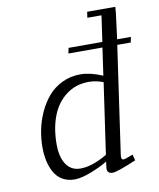

<svg xmlns="http://www.w3.org/2000/svg" viewBox="-83 -794 717 867"><g transform="rotate(-10 275.5 -361.0)"><path d="M70.8 -162.1Q70.8 -201.2 78.9 -241.2Q86.9 -281.2 104.7 -320.1Q122.6 -358.9 148.2 -388.9Q173.8 -418.9 212.2 -437.5Q250.5 -456.1 295.9 -456.1Q341.3 -456.1 397.9 -432.1L416 -558.1H259.8L265.1 -583H419.9L437 -702.1H372.1L376 -729H504.9L502.9 -702.1L487.8 -583H550.8L545.9 -558.1H483.9L413.1 -64.9Q410.2 -43.9 421.9 -43.9Q430.2 -43.9 465.8 -58.1L473.1 -30.8Q384.8 6.8 363.8 6.8Q338.9 6.8 338.9 -16.1Q338.9 -19.5 340.8 -33.2L342.8 -47.9Q313.5 -29.8 267.1 -11.5Q220.7 6.8 189.9 6.8Q158.2 6.8 134.5 -6.8Q110.8 -20.5 97.2 -44.9Q83.5 -69.3 77.1 -98.4Q70.8 -127.4 70.8 -162.1ZM136.2 -163.1Q136.2 -104.5 158.9 -70.8Q181.6 -37.1 224.1 -37.1Q277.8 -37.1 347.2 -78.1L394 -402.8Q361.8 -416 328.1 -416Q267.1 -416 222.9 -381.8Q178.7 -347.7 157.5 -291.3Q136.2 -234.9 136.2 -163.1Z"/></g></svg>

Font: Dehuti
Style: Italic
Weight: 400
Version: Version 1.2